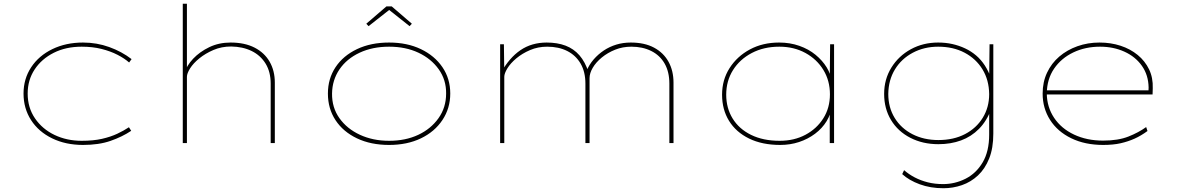

<svg xmlns="http://www.w3.org/2000/svg" viewBox="-20 -760 6254 1020"><path d="M421 10Q329 10 257 -25Q185 -60 145 -122Q105 -184 105 -263Q105 -341 145.5 -402.5Q186 -464 258 -499Q330 -534 421 -534Q494 -534 560.5 -510Q627 -486 679 -446L666 -428Q641 -450 604 -469Q567 -488 519.5 -500Q472 -512 414 -512Q330 -512 265.5 -479.5Q201 -447 164 -391Q127 -335 127 -263Q127 -188 166 -131Q205 -74 270 -43Q335 -12 414 -12Q476 -12 522 -22.5Q568 -33 603 -49.5Q638 -66 665 -84L677 -65Q629 -33 567 -11.5Q505 10 421 10Z M951 0V-740H973V-375L960 -371Q971 -411 1006 -448Q1041 -485 1092 -509.5Q1143 -534 1205 -534Q1280 -534 1332.5 -507Q1385 -480 1412.5 -432Q1440 -384 1440 -321V0H1418V-316Q1418 -378 1391 -422Q1364 -466 1317 -489Q1270 -512 1208 -513Q1157 -513 1114 -494.5Q1071 -476 1039 -450Q1007 -424 990 -397Q973 -370 973 -352V0H962Q950 0 947 0Q944 0 951 0Z M2047 10Q1950 10 1876.5 -25Q1803 -60 1762.5 -121.5Q1722 -183 1722 -263Q1722 -342 1762.5 -403Q1803 -464 1876.5 -499Q1950 -534 2047 -534Q2143 -534 2216 -499Q2289 -464 2330.5 -403Q2372 -342 2372 -263Q2372 -185 2330.5 -122.5Q2289 -60 2216 -25Q2143 10 2047 10ZM2047 -12Q2134 -12 2201.5 -43.5Q2269 -75 2309.5 -132Q2350 -189 2350 -263Q2351 -335 2311 -391.5Q2271 -448 2203 -480Q2135 -512 2047 -512Q1959 -512 1890.5 -480Q1822 -448 1783.5 -391.5Q1745 -335 1744 -263Q1743 -189 1783 -132.5Q1823 -76 1892 -44Q1961 -12 2047 -12ZM1938 -621 1926 -634 2033 -726H2061L2168 -634L2156 -621L2040 -713H2055Z M2637 0V-525H2657L2659 -371L2643 -376Q2664 -414 2689.5 -443.5Q2715 -473 2745 -493.5Q2775 -514 2810 -524Q2845 -534 2884 -534Q2941 -534 2984.5 -517.5Q3028 -501 3058.5 -466Q3089 -431 3107 -375L3100 -374L3096 -383Q3110 -417 3134 -444.5Q3158 -472 3188 -492Q3218 -512 3254 -523Q3290 -534 3331 -534Q3404 -534 3454.5 -507Q3505 -480 3531.5 -432Q3558 -384 3558 -321V0H3536V-316Q3536 -378 3511 -422Q3486 -466 3440 -489Q3394 -512 3334 -512Q3288 -512 3248 -496Q3208 -480 3177 -454.5Q3146 -429 3129 -400Q3112 -371 3112 -345V0H3090V-316Q3090 -378 3064.5 -422Q3039 -466 2993.5 -489Q2948 -512 2887 -512Q2838 -512 2796 -494Q2754 -476 2723 -450Q2692 -424 2675.5 -397Q2659 -370 2659 -352V0Z M4125 10Q4029 10 3959.5 -24Q3890 -58 3853 -118Q3816 -178 3816 -257Q3816 -336 3856 -398.5Q3896 -461 3964 -497.5Q4032 -534 4119 -534Q4177 -534 4226.5 -516.5Q4276 -499 4312.5 -469Q4349 -439 4371.5 -402.5Q4394 -366 4397 -329H4388L4390 -525H4411V0H4388V-186L4400 -201Q4395 -155 4371.5 -116.5Q4348 -78 4310 -49.5Q4272 -21 4225 -5.5Q4178 10 4125 10ZM4122 -12Q4199 -12 4259 -44Q4319 -76 4354 -131.5Q4389 -187 4389 -259Q4389 -331 4354.5 -388Q4320 -445 4259 -478.5Q4198 -512 4120 -512Q4038 -512 3974 -478.5Q3910 -445 3874 -387.5Q3838 -330 3838 -257Q3838 -186 3872 -130.5Q3906 -75 3970 -43.5Q4034 -12 4122 -12Z M4992 240Q4923 240 4866 219Q4809 198 4773 165L4783 144Q4808 166 4839.5 182.5Q4871 199 4908.5 208.5Q4946 218 4990 218Q5053 218 5109.5 189.5Q5166 161 5200.5 102.5Q5235 44 5235 -45V-180L5246 -181Q5222 -117 5181 -75.5Q5140 -34 5085.5 -14Q5031 6 4965 6Q4882 6 4816 -28Q4750 -62 4713.5 -122.5Q4677 -183 4677 -261Q4677 -339 4715.5 -401Q4754 -463 4819 -498.5Q4884 -534 4964 -534Q5004 -534 5039.5 -526Q5075 -518 5107 -503Q5139 -488 5165.5 -465.5Q5192 -443 5212 -412Q5232 -381 5245 -344L5235 -345L5237 -525H5257V-50Q5257 27 5235 82Q5213 137 5175.5 172Q5138 207 5090.5 223.5Q5043 240 4992 240ZM4965 -16Q5046 -16 5106.5 -47.5Q5167 -79 5201 -134.5Q5235 -190 5235 -260Q5234 -335 5199.5 -391.5Q5165 -448 5104.5 -480Q5044 -512 4964 -512Q4890 -512 4829.5 -480Q4769 -448 4734.5 -391.5Q4700 -335 4699 -261Q4699 -189 4733 -133.5Q4767 -78 4827.5 -47Q4888 -16 4965 -16Z M5841 10Q5744 10 5671 -25.5Q5598 -61 5558.5 -123Q5519 -185 5519 -263Q5519 -324 5542.5 -374Q5566 -424 5607.5 -459.5Q5649 -495 5704 -514.5Q5759 -534 5821 -534Q5881 -534 5933 -517Q5985 -500 6024 -468Q6063 -436 6084.5 -391.5Q6106 -347 6104 -291L6103 -258H5531V-280H6092L6081 -270L6082 -295Q6081 -361 6046.5 -410Q6012 -459 5953.5 -485.5Q5895 -512 5824 -512Q5746 -512 5682 -481.5Q5618 -451 5580 -395.5Q5542 -340 5541 -263Q5542 -191 5580 -134Q5618 -77 5686 -45Q5754 -13 5840 -13Q5920 -13 5974.5 -34.5Q6029 -56 6069 -85L6076 -64Q6042 -39 6007.5 -23.5Q5973 -8 5933.5 1Q5894 10 5841 10Z"/></svg>

Font: Lexend Peta Thin
Style: Regular
Weight: 250
Version: Version 1.007